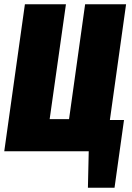

<svg xmlns="http://www.w3.org/2000/svg" viewBox="-30 -716 623 909"><path d="M566.9 -695.8 490.2 -147.9H557.1L512.2 172.9H386.2L390.1 0H-9.8L87.9 -695.8H282.2L205.1 -151.9H296.9L373 -695.8Z"/></svg>

Font: Fira Sans Compressed Heavy
Style: Italic
Weight: 900
Width: 3
Italic angle: -8°
Designer: Carrois Corporate & Edenspiekermann AG
Foundry: Carrois Corporate GbR & Edenspiekermann AG
Version: Version 4.203;PS 004.203;hotconv 1.0.88;makeotf.lib2.5.64775